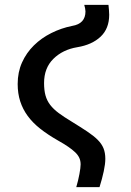

<svg xmlns="http://www.w3.org/2000/svg" viewBox="-20 -619 540 793"><path d="M313 60Q313 45 307.5 33Q302 21 290.5 10Q279 -1 261.5 -13Q244 -25 219 -39Q177 -63 146 -87.5Q115 -112 94.5 -140Q74 -168 63.5 -200.5Q53 -233 53 -272Q53 -321 71 -361Q89 -401 120 -431.5Q151 -462 192 -482.5Q233 -503 278 -512Q333 -521 333 -572Q333 -577 331.5 -584.5Q330 -592 328 -599H428Q429 -589 430 -578Q431 -567 431 -558Q431 -501 395.5 -467.5Q360 -434 299 -424Q239 -414 200.5 -376Q162 -338 162 -276Q162 -246 168 -224.5Q174 -203 187.5 -185.5Q201 -168 222.5 -152Q244 -136 274 -118Q313 -94 340 -76Q367 -58 383.5 -41.5Q400 -25 407.5 -6.5Q415 12 415 37Q415 58 408.5 88.5Q402 119 391 154H295Q303 127 308 100Q313 73 313 60Z"/></svg>

Font: D2Coding
Style: Bold
Weight: 700
Monospace: yes
Designer: Yong-Rak Park; Jeong-Hwan Yoon; Sang-Min Lee;
Foundry: NHN Corporation
Version: Version 1.3.2; Build 20180524